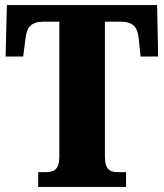

<svg xmlns="http://www.w3.org/2000/svg" viewBox="-20 -734 643 754"><path d="M130 0H475V-58H446C413 -58 392 -65 392 -120V-649H452C505 -649 520 -626 525 -582L532 -512H601L597 -714H7L2 -512H71L80 -582C85 -626 100 -649 153 -649H213V-122C213 -66 191 -58 158 -58H130Z"/></svg>

Font: Noto Serif Sinhala Condensed Black
Style: Regular
Weight: 900
Width: 3
Designer: Jelle Bosma - Monotype Design Team
Foundry: Monotype Imaging Inc.
Version: Version 2.007